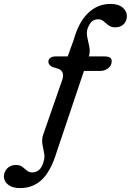

<svg xmlns="http://www.w3.org/2000/svg" viewBox="-178 -740 668 980"><path d="M267.5 -589.5Q263 -570 268.2 -547Q273.5 -524 278.2 -499.8Q283 -475.5 275.5 -452H356Q373.5 -452 383.2 -446.2Q393 -440.5 392 -425Q391.5 -406 374.5 -392Q357.5 -378 334 -378H250.5L110.5 38.5Q81 134 35.8 177Q-9.5 220 -75.5 220Q-115 220 -136.2 203Q-157.5 186 -158 162Q-158.5 138.5 -141.8 120.2Q-125 102 -97 102Q-76 102 -63.8 111.5Q-51.5 121 -40.8 130.5Q-30 140 -14 140Q6.5 140 21.5 127.2Q36.5 114.5 45.5 81.5Q51.5 61 46.8 39.5Q42 18 38.2 -5.2Q34.5 -28.5 42.5 -53L140 -333Q147 -355.5 141.5 -368.8Q136 -382 122.5 -388L88 -398.5Q68 -410.5 69 -426Q69.5 -437.5 79.2 -444.8Q89 -452 104.5 -452H167.5L198 -536Q223.5 -627.5 272 -673.8Q320.5 -720 385.5 -720Q426.5 -720 448 -701.5Q469.5 -683 469.5 -659Q470 -633.5 453.8 -617Q437.5 -600.5 411 -600.5Q389 -600.5 375.8 -610.8Q362.5 -621 351 -631.2Q339.5 -641.5 323 -641.5Q301.5 -641.5 288.8 -628.2Q276 -615 267.5 -589.5Z"/></svg>

Font: Fraunces 9pt S100
Style: Italic
Weight: 400
Italic angle: -16°
Version: Version 1.000; ttfautohint (v1.8.3)